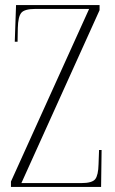

<svg xmlns="http://www.w3.org/2000/svg" viewBox="-20 -734 450 754"><path d="M23 0V-21L330 -699H120Q76 -699 63.5 -683.5Q51 -668 50 -624L49 -570H38L43 -714H371V-694L64 -15H299Q342 -15 354 -30.5Q366 -46 367 -89L369 -145H379L377 0Z"/></svg>

Font: Noto Serif Display ExtraCondensed ExtraLight
Style: Regular
Weight: 200
Width: 2
Designer: Monotype Design Team
Foundry: Monotype Imaging Inc.
Version: Version 2.009